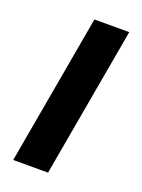

<svg xmlns="http://www.w3.org/2000/svg" viewBox="-108 -579 468 632"><g transform="rotate(20 126.0 -263.0)"><path d="M19 0 112 -526H234L141 0Z"/></g></svg>

Font: Archivo Variable SemiBold
Style: Italic
Weight: 600
Italic angle: -10°
Designer: Hector Gatti
Foundry: Omnibus-Type
Version: Version 2.001